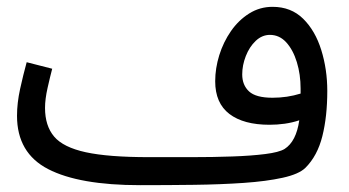

<svg xmlns="http://www.w3.org/2000/svg" viewBox="-20 -521 1023 562"><path d="M390.1 21Q211.9 21 120.8 -26.1Q29.8 -73.2 29.8 -182.1Q29.8 -219.2 38.8 -260.5Q47.9 -301.8 58.1 -338.9L132.8 -319.8Q127 -297.9 119.4 -264.4Q111.8 -231 111.8 -205.1Q111.8 -152.8 138.4 -121.3Q165 -89.8 231 -75.4Q296.9 -61 416 -61Q477.1 -61 540.5 -61Q604 -61 659.9 -63Q715.8 -64.9 756.3 -70.1Q796.9 -75.2 813 -85Q847.2 -106.9 856 -168.9Q835.9 -162.1 813.5 -158.9Q791 -155.8 769 -155.8Q692.9 -155.8 651.4 -187.5Q609.9 -219.2 609.9 -283.2Q609.9 -320.8 621.8 -359.4Q633.8 -397.9 656 -429.9Q678.2 -461.9 709.2 -481.4Q740.2 -501 777.8 -501Q832 -501 867.4 -466.1Q902.8 -431.2 920.4 -374.5Q938 -317.9 938 -254.9Q938 -180.2 923.6 -122.6Q909.2 -64.9 874 -29.8Q855 -11.2 807.4 -0.7Q759.8 9.8 692.9 14.4Q626 19 548.1 20Q470.2 21 390.1 21ZM689 -303.2Q689 -272 709 -253.4Q729 -234.9 777.8 -234.9Q820.8 -234.9 859.9 -247.1Q859.9 -252.9 859.9 -261.2Q859.9 -303.2 848.9 -339.1Q837.9 -375 817.9 -397Q797.9 -418.9 770 -418.9Q747.1 -418.9 728.5 -401.4Q710 -383.8 699.5 -356.9Q689 -330.1 689 -303.2Z"/></svg>

Font: Kurinto Seri
Style: Regular
Weight: 400
Designer: Kurinto was developed by Clint Goss from a range of fonts that are compatible with the SIL Open Font License Version 1.1
Foundry: Clinton F. Goss
Version: Version 2.196; July 25, 2020